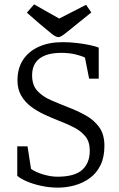

<svg xmlns="http://www.w3.org/2000/svg" viewBox="-20 -851 547 879"><path d="M245 8Q207 8 169.5 0Q132 -8 103 -20.5Q74 -33 59 -46V-181H106L122 -78Q144 -62 179 -52Q214 -42 242 -42Q322 -42 356.5 -73.5Q391 -105 391 -161Q391 -202 371 -226.5Q351 -251 319 -267.5Q287 -284 250 -298Q217 -311 183.5 -326.5Q150 -342 122 -363Q94 -384 77 -413.5Q60 -443 60 -483Q60 -538 85.5 -577Q111 -616 157.5 -637Q204 -658 267 -658Q299 -658 333 -654Q367 -650 394 -644Q421 -638 432 -633V-491H388L369 -587Q355 -595 325.5 -602Q296 -609 261 -609Q195 -609 161 -583Q127 -557 127 -506Q127 -461 151 -435Q175 -409 213 -392.5Q251 -376 292 -360Q334 -344 372 -323Q410 -302 434 -269Q458 -236 458 -183Q458 -131 440 -94.5Q422 -58 391 -35.5Q360 -13 322 -2.5Q284 8 245 8ZM248 -681Q236 -681 217 -696Q198 -711 164 -740L103 -793L136 -831L251 -766L374 -829L398 -794L331 -740Q291 -707 273.5 -694Q256 -681 248 -681Z"/></svg>

Font: Faustina Light Light
Style: Regular
Weight: 300
Version: Version 1.200